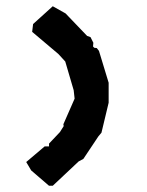

<svg xmlns="http://www.w3.org/2000/svg" viewBox="-20 -513 472 615"><path d="M328 -184V-248L297 -350L290 -359L282 -360L278 -364L279 -376L270 -394L259 -398L190 -470L149 -493L86 -436L83 -411L167 -340L189 -316L216 -224L219 -197L183 -115L184 -109L172 -90L137 -53V-44H123L64 6L80 33L137 82H149L232 4L247 -4L295 -76L305 -88Z"/></svg>

Font: Dokdo
Style: Regular
Weight: 400
Version: Version 2.00